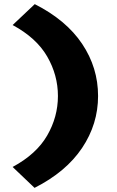

<svg xmlns="http://www.w3.org/2000/svg" viewBox="-20 -722 566 928"><path d="M147 186 41 85Q156 23 208 -67Q260 -157 260 -258Q260 -359 208 -449Q156 -539 41 -601L148 -702Q300 -625 377 -510Q454 -395 454 -258Q454 -122 376.5 -6.5Q299 109 147 186Z"/></svg>

Font: Lexend Exa ExtraBold
Style: Regular
Weight: 800
Designer: Bonnie Shaver-Troup, Thomas Jockin
Foundry: Lexend
Version: Version 1.007